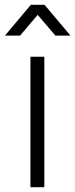

<svg xmlns="http://www.w3.org/2000/svg" viewBox="-46 -775 312 795"><path d="M246 -627.5 138.5 -755H81.5L-25.5 -627.5H37L110 -713.5L183.5 -627.5ZM137.5 0V-540H80V0Z"/></svg>

Font: Hauora Light
Style: Regular
Weight: 300
Designer: Wayne Shih
Foundry: WCYS
Version: Version 1.001;hotconv 1.0.109;makeotfexe 2.5.65596